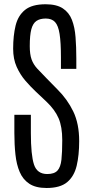

<svg xmlns="http://www.w3.org/2000/svg" viewBox="-20 -891 432 920"><path d="M203.1 9.8Q151.4 9.8 120.6 -10.5Q89.8 -30.8 74.5 -66.7Q59.1 -102.5 54 -150.4Q48.8 -198.2 48.8 -253.4V-340.8H127.9V-253.4Q127.9 -148.4 142.8 -102.8Q157.7 -57.1 206.5 -57.1Q240.2 -57.1 255.4 -73.7Q270.5 -90.3 274.4 -126Q278.3 -161.6 278.3 -219.7Q278.3 -283.7 260.7 -324.5Q243.2 -365.2 202.6 -403.8L150.4 -453.1Q126.5 -475.6 101.6 -504.4Q76.7 -533.2 59.8 -570.8Q43 -608.4 43 -657.7Q43 -720.2 54.7 -768.3Q66.4 -816.4 99.9 -843.5Q133.3 -870.6 198.7 -870.6Q251 -870.6 281 -850.8Q311 -831.1 324.7 -795.7Q338.4 -760.3 342 -712.9Q345.7 -665.5 345.7 -609.9V-561H272V-615.7Q272 -687.5 265.6 -728Q259.3 -768.6 243.7 -785.4Q228 -802.2 199.2 -802.2Q171.9 -802.2 154.8 -790.8Q137.7 -779.3 130.1 -750.7Q122.6 -722.2 122.6 -669.9Q122.6 -630.9 131.3 -606.4Q140.1 -582 158.7 -562Q177.2 -542 204.6 -514.2L254.9 -462.9Q303.2 -415 331.3 -356.4Q359.4 -297.9 359.4 -214.8Q359.4 -147.5 347.4 -96.9Q335.4 -46.4 302 -18.3Q268.6 9.8 203.1 9.8Z"/></svg>

Font: Antonio ExtraLight
Style: Regular
Weight: 250
Designer: Vernon Adams
Foundry: Vernon Adams
Version: Version 1.002